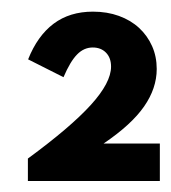

<svg xmlns="http://www.w3.org/2000/svg" viewBox="-20 -785 301 338"><path d="M29.1 -466.4V-505.9Q104.1 -560.9 139.8 -600.2Q175.5 -639.5 175.5 -667.7Q175.5 -683.2 166.6 -692.3Q157.7 -701.4 143.2 -701.4Q127.7 -701.4 115.7 -689.1Q103.6 -676.8 91.8 -649.1L29.5 -680.5Q45.9 -721.8 74.3 -743.2Q102.7 -764.5 143.6 -764.5Q168.6 -764.5 189.3 -757Q210 -749.5 224.8 -735.9Q239.5 -722.3 247.7 -703.9Q255.9 -685.5 255.9 -663.6Q255.9 -629.5 233.6 -597.5Q211.4 -565.5 162.3 -532.3H261.4V-466.4Z"/></svg>

Font: Spartan ExtBd
Style: Regular
Weight: 800
Designer: Matt Bailey, Mirko Velimirovic
Foundry: Matt Bailey
Version: Version 1.005